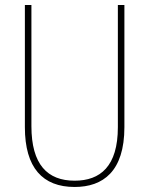

<svg xmlns="http://www.w3.org/2000/svg" viewBox="-20 -734 594 764"><path d="M475 -228V-714H449V-228C449 -72 379 -15 277 -15C169 -15 105 -79 105 -232V-714H79V-228C79 -66 150 10 277 10C390 10 475 -52 475 -228Z"/></svg>

Font: Noto Sans Khmer UI Condensed Thin
Style: Regular
Weight: 100
Width: 3
Designer: Danh Hong and the Monotype Design Team
Foundry: Monotype Imaging Inc.
Version: Version 2.002